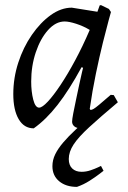

<svg xmlns="http://www.w3.org/2000/svg" viewBox="-20 -490 501 751"><path d="M334 -60Q339 -60 346 -64Q353 -68 368 -80.5Q383 -93 413 -119L425 -118L441 -90L298 12Q280 12 271 4.5Q262 -3 262 -14Q262 -23 266.5 -46.5Q271 -70 277.5 -100.5Q284 -131 290 -159.5Q296 -188 300.5 -206.5Q305 -225 305 -225L299 -227Q250 -137 205 -79.5Q160 -22 112 12Q74 12 53 -24Q32 -60 32 -122Q32 -185 51.5 -245Q71 -305 104.5 -353.5Q138 -402 178.5 -431Q219 -460 261 -460L361 -444L370 -469L375 -470L406 -455L414 -443Q414 -443 405 -410.5Q396 -378 382.5 -323.5Q369 -269 355 -201.5Q341 -134 331 -64ZM133 -69Q145 -69 167 -92.5Q189 -116 217 -158Q245 -200 274.5 -255Q304 -310 331 -373Q306 -388 278 -397Q250 -406 233 -406Q198 -406 168 -372.5Q138 -339 120 -285.5Q102 -232 102 -171Q102 -132 110 -100.5Q118 -69 133 -69ZM385 178Q385 178 369.5 190Q354 202 330.5 217Q307 232 281 241Q238 241 211.5 219Q185 197 185 160Q185 136 196 113.5Q207 91 227.5 67Q248 43 276.5 16.5Q305 -10 340 -42L441 -90Q372 -32 329.5 7Q287 46 268 75Q249 104 249 132Q249 156 262.5 169Q276 182 299 182Q317 182 334.5 176Q352 170 363.5 164.5Q375 159 375 159Z"/></svg>

Font: Alegreya
Style: Italic
Weight: 400
Italic angle: -7°
Designer: Juan Pablo del Peral
Foundry: Huerta Tipografica
Version: Version 2.009